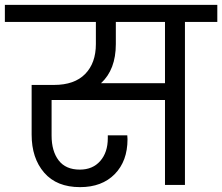

<svg xmlns="http://www.w3.org/2000/svg" viewBox="-47 -760 913 789"><path d="M429 -579Q429 -474 368 -418H631V-670H429ZM-27 -670V-740H846V-670H713V0H631V-349H165V-203Q165 -139 194 -101Q223 -63 281 -63Q334 -63 365 -98.5Q396 -134 396 -192V-204H476Q477 -197 477 -188Q477 -98 424.5 -44.5Q372 9 282 9Q186 9 134.5 -50.5Q83 -110 83 -207V-411H175Q259 -411 303 -456Q347 -501 347 -579V-670Z"/></svg>

Font: SVN-Poppins
Style: Regular
Weight: 400
Designer: Ninad Kale (Devanagari), Jonny Pinhorn (Latin)
Foundry: Indian Type Foundry
Version: Version 3.002 2017